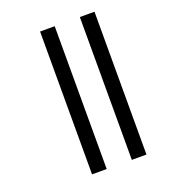

<svg xmlns="http://www.w3.org/2000/svg" viewBox="-143 -755 884 998"><g transform="rotate(-20 299.5 -256.0)"><path d="M414 139V-651H495V139ZM194 139V-651H275V139Z"/></g></svg>

Font: Noto Sans Telugu
Style: Regular
Weight: 400
Designer: Jelle Bosma - Monotype Design Team
Foundry: Monotype Imaging Inc.
Version: Version 2.003